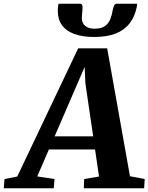

<svg xmlns="http://www.w3.org/2000/svg" viewBox="-96 -1003 791 1023"><path d="M-76 0 -72 -49 -4 -62.5 320.5 -745.5H475L596.5 -64L675 -49L672 0H350.5L352.5 -49L431.5 -62.5L410.5 -206.5H164.5L102.5 -63L194.5 -49L190.5 0ZM195 -276.5H400.5L359 -558.5L355 -646.5L319 -563ZM330.5 -983Q338.5 -983 341.2 -976.8Q344 -970.5 344 -961.5Q343.5 -950.5 341.8 -934Q340 -917.5 340 -906.5Q340 -881 357.5 -865.5Q375 -850 407.5 -850Q445 -850 464.5 -865Q484 -880 492.2 -902.2Q500.5 -924.5 504 -946.5Q506.5 -960 511 -971.5Q515.5 -983 526 -983H634.5Q634.5 -979 634.2 -975.2Q634 -971.5 633 -967Q622.5 -914.5 594.5 -878.5Q566.5 -842.5 520.2 -824.2Q474 -806 406.5 -806Q344 -806 300.5 -821.8Q257 -837.5 234.5 -868.5Q212 -899.5 212 -944.5Q212 -953.5 212.5 -963.2Q213 -973 216.5 -983Z"/></svg>

Font: Merriweather ExtraBold
Style: Italic
Weight: 800
Italic angle: -7.8°
Version: Version 2.101